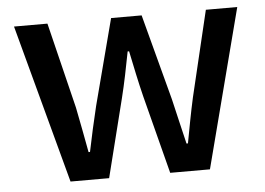

<svg xmlns="http://www.w3.org/2000/svg" viewBox="-44 -608 917 664"><g transform="rotate(-5 414.5 -275.5)"><path d="M175 0H309L377 -271C390 -323 400 -374 411 -431H416C428 -374 438 -324 451 -272L521 0H659L802 -551H693L622 -253C610 -199 601 -149 591 -96H586C573 -149 562 -199 549 -253L470 -551H364L286 -253C273 -200 262 -149 251 -96H246C236 -149 227 -199 216 -253L143 -551H27Z"/></g></svg>

Font: GenYoGothic2 TW M
Style: Regular
Weight: 500
Version: Version 2.100;PS 2.1;hotconv 16.6.51;makeotf.lib2.5.65220 DE